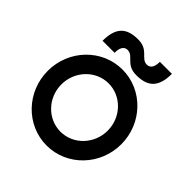

<svg xmlns="http://www.w3.org/2000/svg" viewBox="-214 -948 1108 1108"><g transform="rotate(45 340.0 -393.5)"><path d="M151 -300C151 -409 236 -497 340 -497C444 -497 529 -409 529 -300C529 -191 444 -103 340 -103C236 -103 151 -191 151 -300ZM419 -643C512 -643 559 -684 559 -794H461C461 -738 436 -729 419 -729C369 -729 368 -797 281 -797C188 -797 141 -756 141 -646H239C239 -702 264 -711 281 -711C331 -711 332 -643 419 -643ZM40 -300C40 -129 174 10 340 10C506 10 640 -129 640 -300C640 -471 506 -610 340 -610C174 -610 40 -471 40 -300Z"/></g></svg>

Font: Gauge Heavy
Style: Bold
Weight: 900
Designer: Daniel Pimley
Foundry: Daniel Pimley
Version: Version 1.003;PS 001.001;hotconv 1.0.56